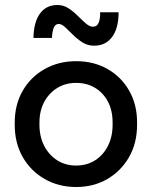

<svg xmlns="http://www.w3.org/2000/svg" viewBox="-20 -739 608 769"><path d="M285 10Q215 10 159 -22Q103 -54 71 -110Q39 -166 39 -239V-248Q39 -320 71 -375.5Q103 -431 159 -462.5Q215 -494 285 -494Q355 -494 410 -463Q465 -432 497 -376.5Q529 -321 529 -249V-239Q529 -166 497 -110Q465 -54 410 -22Q355 10 285 10ZM285 -76Q328 -76 361 -97Q394 -118 412.5 -155Q431 -192 431 -239V-249Q431 -296 412.5 -331.5Q394 -367 361 -387Q328 -407 285 -407Q242 -407 209 -386.5Q176 -366 157 -330.5Q138 -295 138 -248V-239Q138 -192 157 -155Q176 -118 209 -97Q242 -76 285 -76ZM357 -556Q331 -556 310.5 -569Q290 -582 273 -599Q256 -616 241.5 -629.5Q227 -643 215 -643Q201 -643 195 -627Q189 -611 188 -587H114Q115 -650 140 -684.5Q165 -719 210 -719Q234 -719 254 -706Q274 -693 291.5 -675.5Q309 -658 324 -645Q339 -632 352 -632Q369 -632 375.5 -649Q382 -666 381 -690H455Q455 -626 429 -591Q403 -556 357 -556Z"/></svg>

Font: SUSE Medium
Style: Regular
Weight: 500
Designer: Rene Bieder
Foundry: SUSE
Version: Version 1.000